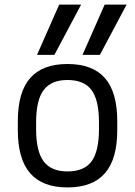

<svg xmlns="http://www.w3.org/2000/svg" viewBox="-20 -810 590 840"><path d="M417 -570H341L438 -790H534ZM218 -570H142L239 -790H335ZM275 10Q166 10 112 -52Q58 -114 58 -240V-280Q58 -407 112 -468.5Q166 -530 275 -530Q385 -530 439 -468.5Q493 -407 493 -280V-240Q493 -114 439 -52Q385 10 275 10ZM275 -60Q348 -60 380.5 -104Q413 -148 413 -245V-275Q413 -372 380.5 -416Q348 -460 275 -460Q204 -460 171 -416Q138 -372 138 -275V-245Q138 -148 171 -104Q204 -60 275 -60Z"/></svg>

Font: M PLUS Code Latin SemiExpanded
Style: Regular
Weight: 400
Width: 6
Designer: Coji Morishita
Foundry: UNDERFOREST DESIGN
Version: Version 1.002; ttfautohint (v1.8.3)